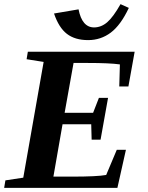

<svg xmlns="http://www.w3.org/2000/svg" viewBox="-27 -904 713 924"><path d="M183 -606 101 -619 107 -655H621L591 -488H547L550 -594Q501 -601 394 -601H327L284 -361H421L449 -433H493L457 -232H414L412 -306H274L230 -54H319Q441 -54 484 -62L535 -183H579L538 0H-7L-1 -36L85 -49ZM426 -772H425Q460 -772 489 -797Q518 -822 553 -884L593 -866Q554 -783 506 -747Q458 -711 397 -711Q334 -711 295 -741Q256 -771 233 -839L351 -859Q368 -772 426 -772Z"/></svg>

Font: Libra Serif Modern
Style: Bold Italic
Weight: 700
Italic angle: -12°
Designer: Stefan Peev, Context Ltd
Foundry: Stefan Peev, Context Ltd
Version: Version 1.000